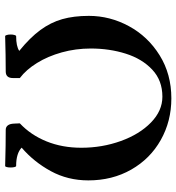

<svg xmlns="http://www.w3.org/2000/svg" viewBox="12 -718 719 784"><g transform="rotate(-90 372.0 -326.5)"><path d="M26.9 -325.7Q26.9 -409.7 64.7 -479Q102.5 -548.3 160.6 -598.1Q137.2 -620.6 85.9 -620.6Q83 -620.6 81.3 -627.2Q79.6 -633.8 79.6 -643.1Q79.6 -652.3 81.3 -658.9Q83 -665.5 85.9 -665.5L123 -664.6Q141.6 -664.1 169.2 -663.6Q196.8 -663.1 233.4 -663.1Q245.1 -663.1 251.7 -654.3Q258.3 -645.5 258.8 -628.4L259.8 -605.5Q212.4 -561 186.3 -496.8Q160.2 -432.6 160.2 -354.5Q160.2 -269.5 187.7 -193.1Q215.3 -116.7 263.2 -70.1Q311 -23.4 368.7 -23.4Q435.1 -23.4 479.2 -64.9Q523.4 -106.4 544.4 -173.1Q565.4 -239.7 565.4 -315.9Q565.4 -377.4 549.6 -434.3Q533.7 -491.2 506.3 -535.4Q479 -579.6 444.8 -605.5V-633.8Q444.8 -663.1 471.7 -663.1Q536.1 -663.1 615.7 -665.5Q618.7 -665.5 620.6 -658.7Q622.6 -651.9 622.6 -643.1Q622.6 -634.3 620.6 -627.4Q618.7 -620.6 615.7 -620.6Q574.7 -620.6 555.7 -607.9Q609.9 -564 640.9 -521.7Q671.9 -479.5 685.3 -432.4Q698.7 -385.3 698.7 -323.7Q698.7 -237.8 656.7 -160.2Q614.7 -82.5 537.8 -34.7Q460.9 13.2 361.8 13.2Q268.6 13.2 191.9 -30Q115.2 -73.2 71 -150.6Q26.9 -228 26.9 -325.7Z"/></g></svg>

Font: JuniusX
Style: Bold
Weight: 700
Designer: Peter S. Baker
Foundry: Briery Creek Software
Version: Version 1.004